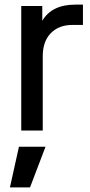

<svg xmlns="http://www.w3.org/2000/svg" viewBox="-20 -565 390 831"><path d="M72 0V-539H163V-475Q204 -545 306 -545H339V-457H292Q235 -457 200 -421.5Q165 -386 165 -321V0ZM23 246 62 70H177L110 246Z"/></svg>

Font: Pitagon Sans Text Medium
Style: Regular
Weight: 500
Designer: Travis Tran
Foundry: Pitagon
Version: Version 1.000; ttfautohint (v1.8.4.7-5d5b);gftools[0.9.26]